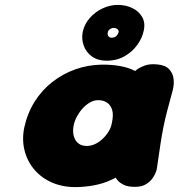

<svg xmlns="http://www.w3.org/2000/svg" viewBox="-20 -763 730 784"><path d="M294 1Q239 2 195 -16.5Q151 -35 121.5 -69Q92 -103 80.5 -147.5Q69 -192 79 -242Q92 -301 121.5 -348Q151 -395 194 -428.5Q237 -462 288 -480Q339 -498 394 -499Q480 -500 531 -473.5Q582 -447 599 -391.5Q616 -336 599 -250Q589 -200 567 -155.5Q545 -111 508 -76.5Q471 -42 418 -21.5Q365 -1 294 1ZM334 -167Q351 -167 367.5 -174.5Q384 -182 398.5 -195.5Q413 -209 423.5 -226Q434 -243 437 -262Q444 -294 438 -314Q432 -334 417 -344Q402 -354 381 -354Q364 -354 348 -345Q332 -336 318.5 -321.5Q305 -307 295 -289Q285 -271 281 -252Q276 -228 281 -208.5Q286 -189 299.5 -178Q313 -167 334 -167ZM531 0Q501 0 484 -9Q467 -18 460 -27Q453 -36 453 -36Q460 -109 468.5 -177.5Q477 -246 490.5 -318Q504 -390 528 -470Q528 -470 538.5 -478.5Q549 -487 570 -495Q591 -503 622 -500Q655 -497 670 -481Q685 -465 688 -445.5Q691 -426 688.5 -411.5Q686 -397 686 -397Q672 -346 663 -311.5Q654 -277 647.5 -245Q641 -213 635 -173Q629 -133 620 -71Q620 -71 616.5 -60.5Q613 -50 603.5 -36Q594 -22 576.5 -11Q559 0 531 0ZM416 -515Q380 -515 356 -532Q332 -549 322 -576.5Q312 -604 318 -634Q325 -665 346.5 -689.5Q368 -714 398.5 -728.5Q429 -743 461 -743Q493 -743 519.5 -730.5Q546 -718 560 -694.5Q574 -671 567 -638Q561 -608 540.5 -579.5Q520 -551 488 -533Q456 -515 416 -515ZM436 -609Q448 -609 455 -616Q462 -623 464 -631Q466 -639 459.5 -644Q453 -649 444 -649Q436 -649 428.5 -643.5Q421 -638 420 -630Q418 -622 422.5 -615.5Q427 -609 436 -609Z"/></svg>

Font: Sour Gummy Black
Style: Italic
Weight: 900
Italic angle: -11.3°
Designer: Stefie Justprince
Foundry: Eifetstype
Version: Version 1.000